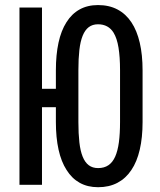

<svg xmlns="http://www.w3.org/2000/svg" viewBox="-20 -741 640 770"><path d="M551.8 -251.5V-459Q551.8 -521 540.5 -569.6Q529.3 -618.2 506.8 -651.9Q484.4 -685.5 450.9 -703.1Q417.5 -720.7 373 -720.7Q331.1 -720.7 299.3 -703.1Q267.6 -685.5 246.6 -651.9Q225.1 -618.2 214.6 -569.6Q204.1 -521 204.1 -459V-384.8H148.4V-710.9H58.1V0H148.4V-311H204.1V-251.5Q204.1 -189.5 214.8 -140.9Q225.6 -92.3 247.1 -59.1Q268.1 -25.4 299.8 -7.8Q331.5 9.8 373.5 9.8Q417.5 9.8 450.9 -7.8Q484.4 -25.4 506.8 -59.1Q529.3 -92.3 540.5 -140.9Q551.8 -189.5 551.8 -251.5ZM461.4 -460V-251.5Q461.4 -205.1 456.8 -170.4Q452.1 -135.7 441.9 -112.8Q431.6 -89.8 414.8 -78.4Q397.9 -66.9 373.5 -66.9Q351.1 -66.9 335.9 -78.4Q320.8 -89.8 311.5 -112.8Q302.2 -135.7 298.3 -170.4Q294.4 -205.1 294.4 -251.5V-460Q294.4 -505.9 298.3 -540.3Q302.2 -574.7 311.5 -597.7Q320.8 -620.6 335.9 -632.1Q351.1 -643.6 373 -643.6Q394 -643.6 409.7 -635Q425.3 -626.5 435.5 -609.9Q449.2 -587.4 455.3 -549.8Q461.4 -512.2 461.4 -460Z"/></svg>

Font: Roboto Mono
Style: Regular
Weight: 400
Monospace: yes
Designer: Google
Version: Version 3.000